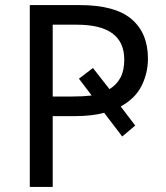

<svg xmlns="http://www.w3.org/2000/svg" viewBox="-20 -734 653 754"><path d="M561 -504Q561 -447 536 -397Q511 -347 454 -316L511 -241L460 -198L389 -291Q341 -278 274 -278H187V0H97V-714H293Q432 -714 496.5 -659Q561 -604 561 -504ZM187 -355H266Q287 -355 305 -356Q323 -357 340 -359L290 -425L345 -467L410 -384Q438 -401 453 -429Q468 -457 468 -500Q468 -637 282 -637H187Z"/></svg>

Font: Noto IKEA Simplified Chinese
Style: Regular
Weight: 400
Designer: Monotype Design Team
Foundry: Monotype Imaging Inc.
Version: Version 1.100